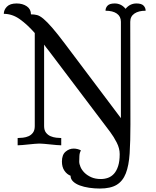

<svg xmlns="http://www.w3.org/2000/svg" viewBox="-20 -840 901 1110"><path d="M734 -121Q734 -23 729.5 47Q725 117 707.5 162Q690 207 654.5 228.5Q619 250 557 250Q526 250 495.5 245.5Q465 241 441 232Q417 223 402.5 209Q388 195 388 176Q367 168 352.5 147Q338 126 338 94Q338 55 359 37Q380 19 406 19Q417 19 429 22Q441 25 448 30Q440 42 439 62Q438 82 438 94Q438 108 445.5 125.5Q453 143 468.5 158.5Q484 174 507.5 184.5Q531 195 563 195Q585 195 604.5 188Q624 181 639 164.5Q654 148 663 120Q672 92 672 51Q672 18 655 -15.5Q638 -49 617 -77L264 -544Q256 -554 249 -563Q242 -572 235 -582V-111Q235 -87 246 -73Q257 -59 272.5 -52.5Q288 -46 305 -44Q322 -42 334 -42V0Q324 0 307 -1.5Q290 -3 271 -5Q252 -7 235 -8.5Q218 -10 208 -10Q198 -10 181 -8.5Q164 -7 145 -5Q126 -3 109 -1.5Q92 0 82 0V-42Q95 -42 112.5 -44Q130 -46 145 -52.5Q160 -59 170.5 -73Q181 -87 181 -111V-649Q138 -698 94.5 -729Q51 -760 2 -760Q2 -783 20 -801.5Q38 -820 76 -820Q111 -820 135 -803.5Q159 -787 159 -757Q178 -757 194 -753Q210 -749 231 -731.5Q252 -714 282 -679.5Q312 -645 357 -585L679 -157V-714Q679 -745 655.5 -761.5Q632 -778 590 -778Q590 -795 602 -807.5Q614 -820 643 -820Q681 -820 706 -789Q731 -820 769 -820Q798 -820 810 -807.5Q822 -795 822 -778Q781 -778 757 -761.5Q733 -745 733 -714Z"/></svg>

Font: Milonga
Style: Regular
Weight: 400
Designer: Pablo Impallari, Brenda Gallo, Rodrigo Fuenzalida
Foundry: Pablo Impallari, Brenda Gallo, Rodrigo Fuenzalida
Version: Version 1.000; ttfautohint (v0.93) -l 8 -r 50 -G 200 -x 14 -